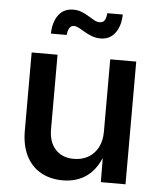

<svg xmlns="http://www.w3.org/2000/svg" viewBox="-54 -798 713 851"><g transform="rotate(5 303.0 -372.0)"><path d="M256.8 6.8Q200.7 6.8 158.7 -16.8Q116.7 -40.5 93.5 -86.4Q70.3 -132.3 70.3 -198.7V-545.9H185.5V-214.8Q185.5 -157.2 215.6 -124.8Q245.6 -92.3 297.4 -92.3Q333 -92.3 360.6 -107.9Q388.2 -123.5 404.1 -153.1Q419.9 -182.6 419.9 -224.1V-545.9H535.6V0H425.8L424.8 -134.3H435.1Q411.1 -61 365.7 -27.1Q320.3 6.8 256.8 6.8ZM369.1 -634.3Q348.6 -634.3 330.8 -640.9Q313 -647.5 297.9 -656.5Q282.7 -665.5 270 -672.4Q257.3 -679.2 247.1 -679.2Q233.4 -679.2 226.3 -666.5Q219.2 -653.8 218.3 -636.7H147.9Q149.4 -689 172.6 -720Q195.8 -751 237.8 -751Q258.8 -751 275.9 -744.1Q293 -737.3 307.1 -728.3Q321.3 -719.2 334 -712.4Q346.7 -705.6 358.9 -705.6Q373.5 -705.6 380.4 -716.1Q387.2 -726.6 389.2 -748.5H458Q456.5 -695.3 432.6 -664.8Q408.7 -634.3 369.1 -634.3Z"/></g></svg>

Font: Inter
Style: 540
Weight: 540
Designer: Rasmus Andersson
Foundry: rsms
Version: Version 4.001;git-66647c0bb